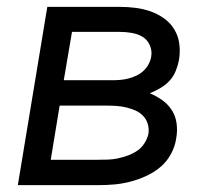

<svg xmlns="http://www.w3.org/2000/svg" viewBox="-20 -540 640 560"><path d="M32 0 118 -520H329Q353 -520 376 -517Q399 -514 420 -506.5Q441 -499 459 -486Q477 -473 488.5 -454Q500 -435 503 -412Q506 -389 502 -365Q499 -349 492.5 -333Q486 -317 474.5 -304.5Q463 -292 447.5 -283Q432 -274 417 -268Q436 -260 453 -248Q470 -236 481 -219Q492 -202 495 -180.5Q498 -159 494 -137Q491 -114 479 -91.5Q467 -69 448 -53Q429 -37 406 -26.5Q383 -16 359.5 -10Q336 -4 313 -2Q290 0 266 0ZM166 -306H307Q319 -306 331 -307Q343 -308 354.5 -311Q366 -314 377 -319Q388 -324 397.5 -332.5Q407 -341 413 -352Q419 -363 421 -375Q424 -392 417 -408Q410 -424 396 -432.5Q382 -441 364.5 -444Q347 -447 329 -447H190ZM128 -74H266Q281 -74 295 -74.5Q309 -75 323.5 -78Q338 -81 353 -86.5Q368 -92 380.5 -100.5Q393 -109 401.5 -122.5Q410 -136 413 -150Q415 -165 411 -178.5Q407 -192 397.5 -202Q388 -212 375.5 -217.5Q363 -223 349 -226.5Q335 -230 320 -231Q305 -232 290 -232H154Z"/></svg>

Font: Iosevka Custom Oblique
Style: Regular
Weight: 400
Italic angle: -9°
Designer: Belleve Invis
Foundry: Belleve Invis
Version: Version 27.0.1